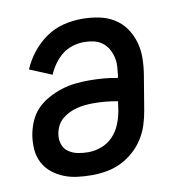

<svg xmlns="http://www.w3.org/2000/svg" viewBox="-66 -591 632 661"><g transform="rotate(-10 250.0 -260.0)"><path d="M204 8Q179 8 154 5Q129 2 106.5 -7Q84 -16 65.5 -31Q47 -46 36 -67Q25 -88 23 -113Q21 -138 25 -163Q29 -187 39 -210.5Q49 -234 66.5 -252Q84 -270 107 -282.5Q130 -295 154 -302.5Q178 -310 202 -312.5Q226 -315 249 -315Q275 -315 300 -313Q325 -311 349 -306L351 -313Q353 -330 354 -346.5Q355 -363 351 -379Q347 -395 339 -408.5Q331 -422 318 -431.5Q305 -441 288.5 -444.5Q272 -448 255 -448Q236 -448 216 -442Q196 -436 179.5 -423Q163 -410 150.5 -392.5Q138 -375 130 -356L53 -388Q66 -419 87.5 -446Q109 -473 137 -492.5Q165 -512 197.5 -520Q230 -528 262 -528Q292 -528 320.5 -522.5Q349 -517 373 -502.5Q397 -488 413 -465.5Q429 -443 437 -415.5Q445 -388 444.5 -358.5Q444 -329 439 -299L419 -179Q415 -155 407 -130Q399 -105 384.5 -82.5Q370 -60 349.5 -42Q329 -24 305 -12.5Q281 -1 255 3.5Q229 8 204 8ZM205 -72Q228 -72 251 -80.5Q274 -89 291 -106.5Q308 -124 317.5 -147Q327 -170 331 -193L336 -227Q315 -231 293.5 -233Q272 -235 250 -235Q236 -235 221.5 -233.5Q207 -232 193 -228.5Q179 -225 165.5 -218.5Q152 -212 140.5 -202Q129 -192 122.5 -178.5Q116 -165 114 -151Q111 -133 116.5 -116Q122 -99 136.5 -89Q151 -79 168.5 -75.5Q186 -72 205 -72Z"/></g></svg>

Font: Iosevka Term Curly Medium
Style: Italic
Weight: 500
Italic angle: -9°
Designer: Belleve Invis
Foundry: Belleve Invis
Version: Version 32.3.0